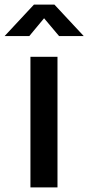

<svg xmlns="http://www.w3.org/2000/svg" viewBox="-64 -812 383 832"><path d="M-43.9 -655.8 83 -792H171.9L298.8 -655.8H191.9L127 -732.9L63 -655.8ZM67.9 0V-565.9H185.1V0Z"/></svg>

Font: BDO Grotesk Medium
Style: Regular
Weight: 500
Designer: Deni Anggara
Foundry: Lokal Container
Version: Version 2.000